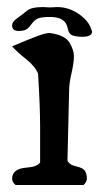

<svg xmlns="http://www.w3.org/2000/svg" viewBox="-20 -529 284 549"><path d="M123 -507.8 143.6 -508.8Q176.8 -508.8 205.6 -488.8Q234.4 -468.8 241.2 -444.3Q243.2 -440.4 243.2 -438.5Q243.2 -423.8 214.8 -423.8Q201.2 -423.8 189 -427.2Q176.8 -430.7 173.8 -447.3Q170.9 -463.9 158.7 -472.2Q146.5 -480.5 123 -480.5Q99.6 -480.5 89.4 -476.6Q79.1 -472.7 68.8 -458.5Q58.6 -444.3 49.3 -442.4Q40 -440.4 34.2 -440.4Q14.6 -440.4 14.6 -456.1Q14.6 -466.8 29.3 -477.1Q43.9 -487.3 56.6 -498Q69.3 -508.8 102.5 -508.8ZM177.7 -271.5 172.9 -70.3Q177.7 -57.6 198.2 -53.2Q218.8 -48.8 223.6 -39.1Q228.5 -29.3 228.5 -19Q228.5 -8.8 218.8 0H24.4Q14.6 -8.8 14.6 -17.6Q14.6 -46.9 56.6 -49.8Q85.9 -51.8 94.7 -64.5V-168Q94.7 -222.7 88.9 -318.4Q80.1 -339.8 54.7 -359.9Q29.3 -379.9 14.6 -396.5Q39.1 -407.2 56.6 -414.1L91.8 -427.7Q111.3 -434.6 122.1 -434.6Q166 -428.7 178.7 -407.2Q191.4 -385.7 191.4 -368.2Q191.4 -350.6 184.6 -320.3Q177.7 -290 177.7 -271.5Z"/></svg>

Font: Essays1743
Style: Medium
Weight: 500
Designer: Based on the typeface in a 1743 English translation of the essays of Montaigne.  PostScript/TrueType font designed by Jo
Version: Version 002.100